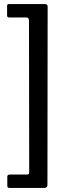

<svg xmlns="http://www.w3.org/2000/svg" viewBox="-20 -762 336 947"><path d="M214 150Q214 165 197 165H28Q21 165 18.5 162.5Q16 160 16 153V110Q16 99 28 99H112Q119 99 121.5 96.5Q124 94 124 87L123 -660Q123 -676 109 -676H25Q15 -676 15 -685V-734Q15 -742 25 -742H199Q208 -742 211.5 -739Q215 -736 215 -729Z"/></svg>

Font: Libre Franklin Medium
Style: Regular
Weight: 500
Designer: Pablo Impallari, Rodrigo Fuenzalida
Foundry: Impallari Type
Version: Version 1.002; ttfautohint (v1.5)